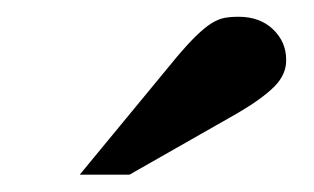

<svg xmlns="http://www.w3.org/2000/svg" viewBox="-20 -744 373 228"><path d="M133.8 -536.6H74.7L189.5 -675.8Q203.1 -691.9 212.9 -701.4Q222.7 -710.9 230.7 -716.1Q238.8 -721.2 246.3 -722.7Q253.9 -724.1 263.2 -724.1Q288.6 -724.1 304.2 -709.2Q319.8 -694.3 319.8 -673.3Q320.3 -655.8 305.7 -641.1Q291 -626.5 261.7 -609.4Z"/></svg>

Font: XB Kayhan
Style: Bold
Weight: 700
Designer: Behnam
Foundry: Irmug
Version: Version 7.300 2009